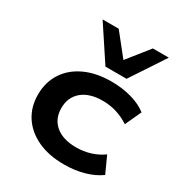

<svg xmlns="http://www.w3.org/2000/svg" viewBox="-182 -895 968 1032"><g transform="rotate(30 302.5 -379.5)"><path d="M364 10Q270 10 201 -22Q132 -54 94 -111.5Q56 -169 56 -246Q56 -323 94 -381.5Q132 -440 201.5 -472Q271 -504 364 -504Q432 -504 490 -487.5Q548 -471 586 -441L540 -341Q504 -365 462.5 -378Q421 -391 376 -391Q293 -391 247 -352Q201 -313 201 -246Q201 -179 247 -140.5Q293 -102 375 -102Q421 -102 462.5 -115Q504 -128 539 -153L585 -52Q546 -23 489 -6.5Q432 10 364 10ZM295 -557 155 -769H255L361 -636L467 -769H566L426 -557Z"/></g></svg>

Font: Nunito Sans 10pt Expanded
Style: Bold
Weight: 700
Width: 7
Designer: Vernon Adams
Foundry: Vernon Adams
Version: Version 3.101;gftools[0.9.27]